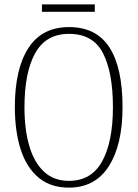

<svg xmlns="http://www.w3.org/2000/svg" viewBox="-20 -849 630 879"><path d="M295 10Q212 10 157 -35.5Q102 -81 75 -164Q48 -247 48 -359Q48 -533 110 -629Q172 -725 296 -725Q421 -725 481 -632Q541 -539 541 -358Q541 -187 478.5 -88.5Q416 10 295 10ZM295 -21Q399 -21 448 -111Q497 -201 497 -358Q497 -517 451.5 -605.5Q406 -694 296 -694Q190 -694 141 -605.5Q92 -517 92 -358Q92 -255 114.5 -179.5Q137 -104 182 -62.5Q227 -21 295 -21ZM172 -795V-829H414V-795Z"/></svg>

Font: Noto Serif Lao Condensed ExtraLight
Style: Regular
Weight: 200
Width: 3
Designer: Monotype Design Team
Foundry: Monotype Imaging Inc.
Version: Version 2.003; ttfautohint (v1.8.4.7-5d5b)